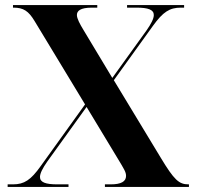

<svg xmlns="http://www.w3.org/2000/svg" viewBox="-20 -734 772 754"><path d="M10 0H249V-10H205C159 -10 137 -18 137 -39C137 -53 147 -73 166 -100L320 -314L442 -112C468 -69 475 -58 475 -43C475 -21 455 -10 415 -10H392V0H722V-10H720C683 -10 664 -27 611 -115L427 -419L581 -633C620 -687 646 -704 690 -704H703V-714H479V-704H516C562 -704 584 -696 584 -675C584 -661 574 -641 555 -614L421 -428L308 -616C294 -639 282 -661 282 -675C282 -691 295 -704 341 -704H362V-714H31V-704H33C72 -704 92 -691 116 -651L314 -324L140 -82C101 -27 75 -10 31 -10H10Z"/></svg>

Font: Noto Serif Display
Style: Bold
Weight: 700
Designer: Monotype Design Team
Foundry: Monotype Imaging Inc.
Version: Version 2.009